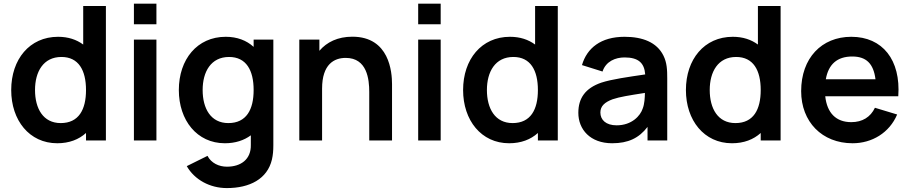

<svg xmlns="http://www.w3.org/2000/svg" viewBox="-20 -752 4872 1028"><path d="M286.5 15C350.5 15 402 -5 440.5 -40V0H547V-720H425.5V-513.5C389.5 -540 345 -555 291 -555C138 -555 40 -434 40 -270C40 -108 137 15 286.5 15ZM167.5 -270C167.5 -368 212 -447 309 -447C401 -447 440.5 -375.5 440.5 -270C440.5 -165.5 402 -93 305 -93C211 -93 167.5 -171 167.5 -270Z M697 -622H817.5V-732.5H697ZM697 0H817.5V-540H697Z M1194.5 255C1316.5 255 1411.5 206.5 1436 102C1441.5 78 1443.5 54 1443.5 26V-540H1338V-501C1300 -535.5 1250 -555 1188.5 -555C1035.5 -555 937.5 -434 937.5 -270C937.5 -108 1034.5 15 1184 15C1240 15 1286.5 -0.5 1323 -27.5V24C1324.5 101 1270 140.5 1195 140.5C1152.5 140.5 1111 121.5 1091 82.5L980 137.5C1022 211 1104.5 255 1194.5 255ZM1065 -270C1065 -368 1109.5 -447 1206.5 -447C1298.5 -447 1338 -375.5 1338 -270C1338 -165.5 1299.5 -93 1202.5 -93C1108.5 -93 1065 -171 1065 -270Z M1957 -260V0H2079V-301.5C2079 -365.5 2065.5 -555.5 1866.5 -555.5C1788.5 -555.5 1729.5 -526.5 1690 -480V-540H1582.5V0H1704.5V-277.5C1704.5 -408.5 1769.5 -442 1831 -442C1946 -442 1957 -326.5 1957 -260Z M2219 -622H2339.5V-732.5H2219ZM2219 0H2339.5V-540H2219Z M2706 15C2770 15 2821.5 -5 2860 -40V0H2966.5V-720H2845V-513.5C2809 -540 2764.5 -555 2710.5 -555C2557.5 -555 2459.5 -434 2459.5 -270C2459.5 -108 2556.5 15 2706 15ZM2587 -270C2587 -368 2631.5 -447 2728.5 -447C2820.5 -447 2860 -375.5 2860 -270C2860 -165.5 2821.5 -93 2724.5 -93C2630.5 -93 2587 -171 2587 -270Z M3257.5 15C3343.5 15 3401 -12.5 3447 -72.5V0H3552.5V-331.5C3552.5 -378 3551 -416.5 3532 -454.5C3496.5 -526 3420 -555 3324 -555C3197 -555 3122.5 -494.5 3096 -403.5L3206 -369C3224 -424 3275.5 -444.5 3324 -444.5C3397.5 -444.5 3430 -415.5 3434.5 -353.5C3340 -339.5 3256.5 -328 3199.5 -309.5C3114 -280 3076.5 -226.5 3076.5 -148C3076.5 -59 3140 15 3257.5 15ZM3194.5 -149.5C3194.5 -184.5 3218.5 -205 3260 -220.5C3298 -233.5 3347 -241 3433 -254.5C3432.5 -229.5 3431 -195 3421 -170.5C3409 -133 3363.5 -81 3281.5 -81C3224.5 -81 3194.5 -110 3194.5 -149.5Z M3899 15C3963 15 4014.5 -5 4053 -40V0H4159.5V-720H4038V-513.5C4002 -540 3957.5 -555 3903.5 -555C3750.5 -555 3652.5 -434 3652.5 -270C3652.5 -108 3749.5 15 3899 15ZM3780 -270C3780 -368 3824.5 -447 3921.5 -447C4013.5 -447 4053 -375.5 4053 -270C4053 -165.5 4014.5 -93 3917.5 -93C3823.5 -93 3780 -171 3780 -270Z M4545 15C4649 15 4742 -41 4783.5 -139L4664.5 -175C4641 -125 4597 -98 4538 -98C4456 -98 4408 -147.5 4398.5 -236.5H4789.5C4803.5 -431 4705.5 -555 4538 -555C4379 -555 4269.5 -441 4269.5 -264C4269.5 -100 4381 15 4545 15ZM4401.5 -327.5C4415.5 -407.5 4462 -449.5 4543 -449.5C4617.5 -449.5 4657 -412 4667.5 -327.5Z"/></svg>

Font: Manrope
Style: Bold
Weight: 700
Designer: Mikhail Sharanda
Foundry: Mikhail Sharanda
Version: Version 4.505;FEAKit 1.0